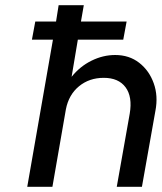

<svg xmlns="http://www.w3.org/2000/svg" viewBox="-20 -720 623 740"><path d="M480 -282Q491 -347 464 -383.5Q437 -420 380 -420Q324 -420 284.5 -387.5Q245 -355 234 -299L182 0H85L184 -567H103L116 -637H196L206 -700H303L292 -637H468L455 -567H280L256 -424Q288 -464 332.5 -486Q377 -508 424 -508Q478 -508 516.5 -478Q555 -448 572.5 -399Q590 -350 579 -293L527 0H430Z"/></svg>

Font: Overused Grotesk Medium
Style: Italic
Weight: 500
Italic angle: -10°
Version: Version 0.003